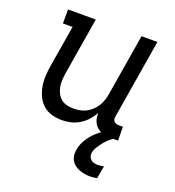

<svg xmlns="http://www.w3.org/2000/svg" viewBox="-135 -626 869 955"><g transform="rotate(20 300.0 -148.5)"><path d="M221 8Q192 8 166 0.5Q140 -7 120.5 -24.5Q101 -42 89.5 -66.5Q78 -91 73.5 -118Q69 -145 70.5 -173Q72 -201 77 -230L113 -446H62V-520H209L159 -218Q156 -199 155 -181Q154 -163 157 -145.5Q160 -128 168 -112.5Q176 -97 188.5 -86Q201 -75 218.5 -70.5Q236 -66 255 -66Q271 -66 288.5 -69Q306 -72 321.5 -80Q337 -88 350.5 -100.5Q364 -113 373.5 -128Q383 -143 388.5 -159.5Q394 -176 397 -193L451 -520H535L466 -102Q464 -95 465 -87.5Q466 -80 470.5 -75Q475 -70 481.5 -67.5Q488 -65 496 -65H518L519 8H484Q462 8 442 3Q422 -2 407 -14.5Q392 -27 385 -47Q378 -67 380 -88Q368 -67 351 -48Q334 -29 312.5 -16Q291 -3 267.5 2.5Q244 8 221 8ZM448 223Q433 223 418.5 220.5Q404 218 390 212.5Q376 207 365 198.5Q354 190 347 177.5Q340 165 338.5 150Q337 135 340 120Q345 91 362 64Q379 37 402.5 16Q426 -5 454.5 -20Q483 -35 512 -42L505 0Q489 10 475 22Q461 34 449.5 48.5Q438 63 428.5 78.5Q419 94 416 111Q415 122 418.5 131Q422 140 429.5 146Q437 152 446.5 154Q456 156 466 156Q474 156 481 155Q488 154 497 152L485 219Q476 221 466.5 222Q457 223 448 223Z"/></g></svg>

Font: Iosevka HT Extended
Style: Italic
Weight: 400
Width: 7
Italic angle: -9°
Monospace: yes
Designer: Belleve Invis
Foundry: Belleve Invis
Version: Version 32.3.0; ttfautohint (v1.8.4)